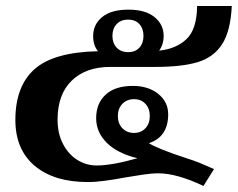

<svg xmlns="http://www.w3.org/2000/svg" viewBox="-20 -594 789 637"><path d="M171 -197Q171 -151 189 -116.5Q207 -82 236.5 -63.5Q266 -45 301 -45Q351 -45 436 -69Q370 -85 334.5 -120Q299 -155 299 -202Q299 -251 330.5 -280Q362 -309 421 -309Q472 -309 505 -282.5Q538 -256 538 -215Q538 -140 474 -119Q504 -100 596 -70Q606 -67 621.5 -61.5Q637 -56 644 -53L690 -33L655 23Q567 -19 505 -19Q483 -19 453.5 -14.5Q424 -10 394 -5Q363 1 330 5.5Q297 10 272 10Q159 10 95 -44Q31 -98 31 -196Q31 -308 94.5 -364.5Q158 -421 305 -424Q289 -444 289 -474Q289 -513 319 -537.5Q349 -562 406 -562Q462 -562 492.5 -537.5Q523 -513 523 -474Q523 -447 508 -426Q565 -432 599 -464.5Q633 -497 634 -574H749Q745 -491 717 -447.5Q689 -404 636.5 -388Q584 -372 495 -372H346Q265 -372 218 -326.5Q171 -281 171 -197ZM353 -475Q353 -451 367 -436Q381 -421 405 -421H406Q429 -421 442.5 -436Q456 -451 456 -475Q456 -499 442.5 -514Q429 -529 405 -529Q381 -529 367 -514Q353 -499 353 -475ZM477 -209Q477 -234 462.5 -249.5Q448 -265 425 -265Q401 -265 386 -249.5Q371 -234 371 -209Q371 -184 386 -168.5Q401 -153 425 -153Q448 -153 462.5 -168.5Q477 -184 477 -209Z"/></svg>

Font: Taviraj DemiBold
Style: Regular
Weight: 600
Designer: Katatrad Team
Foundry: CadsonDemak
Version: Version 1.030